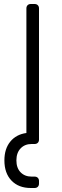

<svg xmlns="http://www.w3.org/2000/svg" viewBox="-20 -720 309 960"><path d="M153 0H138Q104 0 83 22Q62 44 62 82Q62 120 83 141.5Q104 163 138 163H153Q163 163 169 169Q175 175 175 185V198Q175 208 169 214Q163 220 153 220H134Q73 220 37.5 183Q2 146 2 82Q2 24 31.5 -12Q61 -48 112 -55V-678Q112 -688 118 -694Q124 -700 134 -700H153Q163 -700 169 -694Q175 -688 175 -678V-22Q175 -12 169 -6Q163 0 153 0Z"/></svg>

Font: Hezaedrus Light
Style: Regular
Weight: 300
Designer: Hubert & Fischer
Foundry: Hubert & Fischer
Version: Version 1.10;September 3, 2019;FontCreator 11.5.0.2425 64-bi